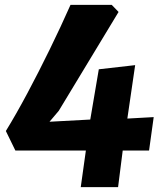

<svg xmlns="http://www.w3.org/2000/svg" viewBox="-20 -767 672 787"><path d="M311 0 332 -150H43L4 -230Q45.5 -297.5 92 -384.5Q138.5 -471.5 184.2 -565.2Q230 -659 269 -747H438L466 -718L221 -313L183 -268L350 -277L385 -483L534 -500L502 -281L610 -287L591 -150H483L464 0Z"/></svg>

Font: Merriweather Sans ExtraBold
Style: Italic
Weight: 800
Italic angle: -7.5°
Designer: Eben Sorkin
Foundry: Eben Sorkin
Version: Version 2.001; ttfautohint (v1.8.3)